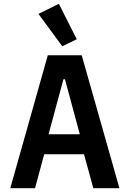

<svg xmlns="http://www.w3.org/2000/svg" viewBox="-20 -988 680 1008"><path d="M470 0 421 -178H212L164 0H34L231 -698H409L607 0ZM399 -283 321 -572H313L235 -283ZM182 -915 289 -968 383 -782 307 -745Z"/></svg>

Font: Writer SemiBold
Style: Regular
Weight: 600
Monospace: yes
Designer: Mike Abbink, Paul van der Laan, Pieter van Rosmalen
Foundry: Bold Monday
Version: Version 2.001 2020